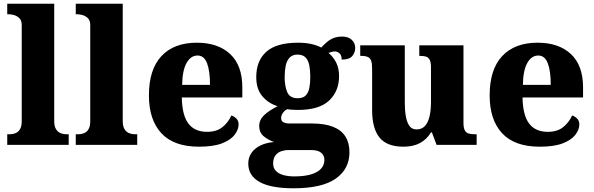

<svg xmlns="http://www.w3.org/2000/svg" viewBox="-20 -780 3199 1034"><path d="M19 0V-57H30Q50 -57 65 -63.5Q80 -70 88.5 -85.5Q97 -101 97 -128V-644Q97 -670 84.5 -682Q72 -694 56.5 -698.5Q41 -703 30 -703H19V-760H272V-128Q272 -101 281 -85.5Q290 -70 305 -63.5Q320 -57 339 -57H350V0Z M388 0V-57H399Q419 -57 434 -63.5Q449 -70 457.5 -85.5Q466 -101 466 -128V-644Q466 -670 453.5 -682Q441 -694 425.5 -698.5Q410 -703 399 -703H388V-760H641V-128Q641 -101 650 -85.5Q659 -70 674 -63.5Q689 -57 708 -57H719V0Z M1052 10Q916 10 849 -62.5Q782 -135 782 -266Q782 -406 849.5 -478Q917 -550 1040 -550Q1154 -550 1219.5 -489Q1285 -428 1285 -309V-255H959Q961 -158 995 -114Q1029 -70 1095 -70Q1146 -70 1177.5 -95Q1209 -120 1226 -158Q1242 -153 1253.5 -141Q1265 -129 1265 -110Q1265 -82 1243.5 -54Q1222 -26 1175.5 -8Q1129 10 1052 10ZM1111 -323Q1111 -398 1095 -439.5Q1079 -481 1044 -481Q1007 -481 984.5 -440.5Q962 -400 961 -323Z M1561 234Q1439 234 1378 200Q1317 166 1317 101Q1317 68 1334.5 43Q1352 18 1383.5 3Q1415 -12 1456 -15Q1427 -25 1401.5 -45Q1376 -65 1376 -101Q1376 -135 1402.5 -160Q1429 -185 1475 -208Q1426 -223 1393 -261.5Q1360 -300 1360 -365Q1360 -453 1414.5 -501.5Q1469 -550 1585 -550Q1624 -550 1654.5 -543.5Q1685 -537 1710 -524Q1726 -541 1742 -554.5Q1758 -568 1777.5 -575.5Q1797 -583 1823 -583Q1857 -583 1875 -565Q1893 -547 1893 -522Q1893 -497 1877 -478Q1861 -459 1820 -459Q1820 -483 1808 -493Q1796 -503 1784 -503Q1773 -503 1764.5 -500Q1756 -497 1749 -495Q1774 -475 1790 -444Q1806 -413 1806 -370Q1806 -289 1752.5 -238.5Q1699 -188 1585 -188Q1574 -188 1555 -189Q1536 -190 1528 -192Q1516 -188 1505 -174Q1494 -160 1494 -144Q1494 -128 1506.5 -121.5Q1519 -115 1540 -115H1659Q1729 -115 1774 -97Q1819 -79 1840.5 -44.5Q1862 -10 1862 40Q1862 130 1788 182Q1714 234 1561 234ZM1564 170Q1618 170 1654 159.5Q1690 149 1708.5 129Q1727 109 1727 81Q1727 57 1709.5 42.5Q1692 28 1655 28H1532Q1515 28 1496 34Q1477 40 1464 56Q1451 72 1451 101Q1451 124 1465 139.5Q1479 155 1505 162.5Q1531 170 1564 170ZM1583 -251Q1612 -251 1626.5 -266Q1641 -281 1646 -307Q1651 -333 1651 -365Q1651 -399 1646 -426.5Q1641 -454 1626 -470Q1611 -486 1582 -486Q1555 -486 1539.5 -469.5Q1524 -453 1518.5 -425.5Q1513 -398 1513 -364Q1513 -316 1527 -283.5Q1541 -251 1583 -251Z M2153 10Q2064 10 2024 -39Q1984 -88 1984 -188V-407Q1984 -436 1979.5 -451Q1975 -466 1962 -472.5Q1949 -479 1924 -479H1920V-536H2160V-226Q2160 -184 2166 -151.5Q2172 -119 2185.5 -101Q2199 -83 2223 -83Q2251 -83 2268 -101Q2285 -119 2293 -152.5Q2301 -186 2301 -231V-418Q2301 -446 2293.5 -459Q2286 -472 2273 -475.5Q2260 -479 2242 -479H2238V-536H2476V-119Q2476 -91 2483.5 -77.5Q2491 -64 2505 -60.5Q2519 -57 2537 -57H2547V0H2331L2306 -67H2301Q2278 -29 2241.5 -9.5Q2205 10 2153 10Z M2887 10Q2751 10 2684 -62.5Q2617 -135 2617 -266Q2617 -406 2684.5 -478Q2752 -550 2875 -550Q2989 -550 3054.5 -489Q3120 -428 3120 -309V-255H2794Q2796 -158 2830 -114Q2864 -70 2930 -70Q2981 -70 3012.5 -95Q3044 -120 3061 -158Q3077 -153 3088.5 -141Q3100 -129 3100 -110Q3100 -82 3078.5 -54Q3057 -26 3010.5 -8Q2964 10 2887 10ZM2946 -323Q2946 -398 2930 -439.5Q2914 -481 2879 -481Q2842 -481 2819.5 -440.5Q2797 -400 2796 -323Z"/></svg>

Font: Noto Serif Ethiopic ExtraBold
Style: Regular
Weight: 800
Version: Version 2.102